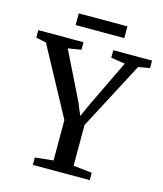

<svg xmlns="http://www.w3.org/2000/svg" viewBox="-143 -989 922 1084"><g transform="rotate(15 318.0 -447.0)"><path d="M259 -54.5V-290.5L45 -686.5L-14.5 -699V-743H249.5V-699L172.5 -686.5L308.5 -410.5L339.5 -336L372.5 -409.5L506 -686.5L423.5 -699V-743H650V-699L583.5 -687.5L376 -293V-55L485 -43V0H152.5V-43ZM466 -893.5V-825H181.5V-893.5Z"/></g></svg>

Font: Merriweather 48pt Medium
Style: Regular
Weight: 500
Version: Version 2.100